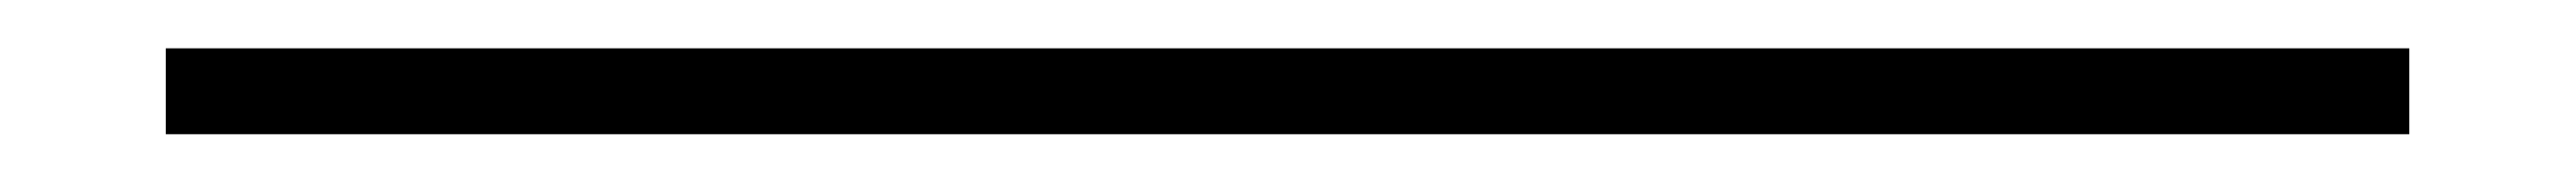

<svg xmlns="http://www.w3.org/2000/svg" viewBox="-20 -55 1055 75"><path d="M47.9 -35.2H966.8V0H47.9Z"/></svg>

Font: Halibut Exp Thin
Style: Regular
Weight: 250
Width: 7
Designer: Matteo Maggi
Foundry: Collletttivo
Version: Version 3.080 | FøM Fix